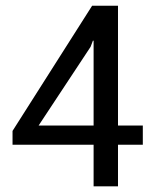

<svg xmlns="http://www.w3.org/2000/svg" viewBox="-20 -660 547 680"><path d="M311.5 -215.3V-515.6L309.1 -516.1L300.8 -494.1L116.7 -215.3ZM397.9 -639.6V-215.3H485.8V-147.5H397.9V0H311.5V-147.5H24.4V-196.3L306.2 -639.6Z"/></svg>

Font: Yantramanav
Style: Regular
Weight: 400
Version: Version 1.001;PS 1.0;hotconv 1.0.72;makeotf.lib2.5.5900; ttf